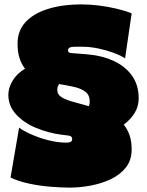

<svg xmlns="http://www.w3.org/2000/svg" viewBox="-20 -824 670 875"><path d="M612 -376Q612 -339 593.5 -309Q575 -279 544 -256Q561 -235 570.5 -207.5Q580 -180 580 -143Q580 -94 553.5 -60.5Q527 -27 484 -7Q441 13 392 22Q343 31 298 31Q260 31 210 27Q160 23 111.5 12.5Q63 2 28 -15L67 -242Q86 -228 121.5 -212Q157 -196 200 -185Q243 -174 283 -174Q309 -174 309 -190Q309 -204 293.5 -206Q278 -208 261 -210Q200 -218 144.5 -241Q89 -264 53.5 -302.5Q18 -341 18 -392Q18 -423 37 -455.5Q56 -488 94 -511Q78 -531 69 -559Q60 -587 60 -625Q60 -685 97.5 -724.5Q135 -764 201 -784Q267 -804 351 -804Q388 -804 429.5 -799Q471 -794 511 -784.5Q551 -775 580 -763L550 -558Q531 -571 498.5 -583Q466 -595 428.5 -603Q391 -611 355 -611Q315 -612 302.5 -609Q290 -606 290 -594Q290 -583 305.5 -582Q321 -581 371 -577Q441 -572 495.5 -547.5Q550 -523 581 -480Q612 -437 612 -376ZM241 -414Q241 -393 261.5 -380.5Q282 -368 315 -359.5Q348 -351 385 -340Q387 -345 388 -350.5Q389 -356 389 -360Q389 -391 369 -406Q349 -421 317.5 -428Q286 -435 249 -441Q241 -428 241 -414Z"/></svg>

Font: Gasoek One
Style: Regular
Weight: 400
Designer: Jiashuo Zhang
Foundry: JAMO
Version: Version 1.000; ttfautohint (v1.8.4.7-5d5b);gftools[0.9.29]